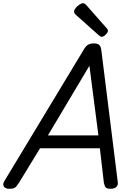

<svg xmlns="http://www.w3.org/2000/svg" viewBox="-60 -1160 831 1194"><path d="M-2 14Q-28 14 -36.5 -1Q-45 -16 -31 -37L460 -850Q473 -873 487 -881.5Q501 -890 526 -890Q546 -890 557 -880.5Q568 -871 571 -841L672 -31Q676 -11 664.5 1.5Q653 14 627 14Q605 14 597.5 5.5Q590 -3 586 -23L561 -238H189L59 -25Q44 -1 33.5 6.5Q23 14 -2 14ZM238 -318H552L496 -751ZM573 -931Q569 -931 564 -934Q559 -937 554 -941L416 -1064Q406 -1072 403.5 -1077Q401 -1082 401 -1089Q401 -1099 411 -1111Q421 -1123 434 -1131.5Q447 -1140 456 -1140Q462 -1140 466.5 -1137Q471 -1134 476 -1129L603 -985Q609 -978 610 -975Q611 -972 611 -968Q611 -958 597 -944.5Q583 -931 573 -931Z"/></svg>

Font: Playwrite IS
Style: Regular
Weight: 400
Designer: Veronika Burian, José Scaglione
Foundry: TypeTogether
Version: Version 1.002